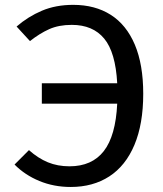

<svg xmlns="http://www.w3.org/2000/svg" viewBox="-20 -739 655 772"><path d="M555.9 -362.1Q555.9 -240.5 520.5 -156.4Q485.1 -72.3 419.5 -29.7Q353.8 12.8 264.6 12.8Q196.4 12.8 138.2 -11.3Q80 -35.4 38.5 -77.4L96.4 -135.4Q133.3 -102.6 172.6 -86.4Q211.8 -70.3 259.5 -70.3Q349.7 -70.3 397.4 -131.5Q445.1 -192.8 451.3 -322.1H148.2V-404.1H451.3Q444.6 -528.7 399 -583.8Q353.3 -639 268.7 -639Q216.4 -639 177.9 -621.8Q139.5 -604.6 100.5 -573.8L46.7 -632.3Q92.8 -672.3 148.5 -695.9Q204.1 -719.5 274.4 -719.5Q362.1 -719.5 425.1 -679.5Q488.2 -639.5 522.1 -559.5Q555.9 -479.5 555.9 -362.1Z"/></svg>

Font: Fira Code Fixed Retina
Style: Regular
Weight: 450
Monospace: yes
Designer: Carrois Corporate, Edenspiekermann AG, Nikita Prokopov
Foundry: Carrois Corporate, Edenspiekermann AG, Nikita Prokopov
Version: Version 5.002